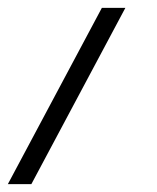

<svg xmlns="http://www.w3.org/2000/svg" viewBox="-20 -470 400 490"><path d="M240 -450H300L60 0H0Z"/></svg>

Font: SOV_Station
Style: Bold
Weight: 700
Version: Version 1.00